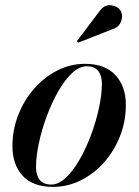

<svg xmlns="http://www.w3.org/2000/svg" viewBox="-20 -719 544 749"><path d="M421 -606 285 -552.5 280 -558.5 369.5 -677Q388.5 -702 413.8 -698.5Q439 -695 449.5 -678.5Q461 -660 452.8 -636.8Q444.5 -613.5 421 -606ZM187 10Q108 10 68.2 -33.5Q28.5 -77 28.5 -148.5Q28.5 -212.5 51.2 -270.5Q74 -328.5 113.5 -373.5Q153 -418.5 204 -444.2Q255 -470 311.5 -470Q390 -470 430.5 -425.8Q471 -381.5 471 -310Q471 -246.5 448.5 -188.8Q426 -131 386.5 -86.2Q347 -41.5 295.8 -15.8Q244.5 10 187 10ZM180 1Q208.5 1 237 -25.8Q265.5 -52.5 290.8 -96.8Q316 -141 335.5 -193.5Q355 -246 366.2 -298.2Q377.5 -350.5 377.5 -393Q377.5 -424.5 363 -442.5Q348.5 -460.5 318 -460.5Q289.5 -460.5 261 -433.8Q232.5 -407 207.2 -362.8Q182 -318.5 162.5 -266Q143 -213.5 131.8 -161.2Q120.5 -109 120.5 -66.5Q120.5 -35.5 135 -17.2Q149.5 1 180 1Z"/></svg>

Font: Bodoni* 24pt Medium
Style: Italic
Weight: 500
Italic angle: -13°
Version: Version 2.3